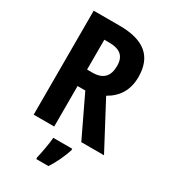

<svg xmlns="http://www.w3.org/2000/svg" viewBox="-224 -818 1004 1142"><g transform="rotate(30 278.0 -246.5)"><path d="M250 -714H72V0H213V-278H266L399 0H555L389 -313C459 -352 500 -414 500 -505C500 -645 419 -714 250 -714ZM246 -596C321 -596 357 -566 357 -499C357 -427 322 -391 249 -391H213V-596ZM372 72V61H242C239 102 226 172 217 208V221H301C331 175 356 121 372 72Z"/></g></svg>

Font: Noto Sans Ethiopic Condensed
Style: Bold
Weight: 700
Width: 3
Designer: Monotype Design Team
Foundry: Monotype Imaging Inc.
Version: Version 2.102